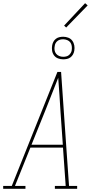

<svg xmlns="http://www.w3.org/2000/svg" viewBox="-57 -1187 577 1207"><path d="M-37 0V-18H17L304 -735H327L361 -245L377 -18H428V0H288V-18H356L339 -259H134L37 -18H103V0ZM141 -277H338L323 -490Q320 -542 316.5 -594Q313 -646 309 -698Q289 -646 268 -594Q247 -542 227 -490ZM340 -814Q323 -814 307.5 -820Q292 -826 282.5 -839Q273 -852 270.5 -868.5Q268 -885 271 -902Q273 -914 279 -925Q285 -936 295 -943.5Q305 -951 317 -953.5Q329 -956 340 -956Q357 -956 372.5 -950Q388 -944 397.5 -931Q407 -918 410 -901.5Q413 -885 410 -868Q408 -856 402 -845Q396 -834 386 -826.5Q376 -819 364 -816.5Q352 -814 340 -814ZM340 -830Q349 -830 358.5 -832Q368 -834 375.5 -840Q383 -846 388 -854.5Q393 -863 394 -872Q396 -885 394 -898Q392 -911 385 -920.5Q378 -930 365.5 -935Q353 -940 340 -940Q331 -940 322 -938Q313 -936 305 -930Q297 -924 292.5 -915.5Q288 -907 287 -898Q284 -885 286 -872Q288 -859 295.5 -849.5Q303 -840 315 -835Q327 -830 340 -830ZM359 -1014 346 -1026 478 -1167 494 -1153Z"/></svg>

Font: Iosevka Slab Thin
Style: Italic
Weight: 100
Italic angle: -9°
Monospace: yes
Designer: Belleve Invis
Foundry: Belleve Invis
Version: Version 11.1.1; ttfautohint (v1.8.3)